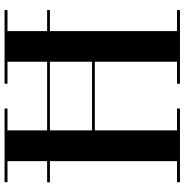

<svg xmlns="http://www.w3.org/2000/svg" viewBox="-4 -786 790 821"><g transform="rotate(-90 390.5 -375.0)"><path d="M22 -556V-568H758.5V-556ZM758.5 -750V-737.5H668.5V-12.5H758.5V0H443.5V-12.5H537.5V-364H244V-12.5H337.5V0H22.5V-12.5H112.5V-737.5H22.5V-750H337.5V-737.5H244V-376H537.5V-737.5H443.5V-750Z"/></g></svg>

Font: Bodoni Moda 18pt SemiBold
Style: Regular
Weight: 600
Designer: Owen Earl
Foundry: indestructible type
Version: Version 2.005